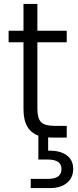

<svg xmlns="http://www.w3.org/2000/svg" viewBox="-20 -703 396 981"><path d="M226 67Q285 65 319.5 89.5Q354 114 354 160Q354 205 322 231.5Q290 258 237 258H137V211H223Q260 211 277 198.5Q294 186 294 160Q294 112 223 112H176V-10Q138 -24 119 -57Q100 -90 100 -148V-487H24V-546H100V-683H171V-546H321V-487H171V-148Q171 -98 190 -79Q209 -60 257 -60H321V0H246Q232 0 226 -1Z"/></svg>

Font: Poppins-Tabular Light
Style: Regular
Weight: 300
Designer: Ninad Kale (Devanagari), Jonny Pinhorn (Latin)
Foundry: Indian Type Foundry
Version: Version 4.004